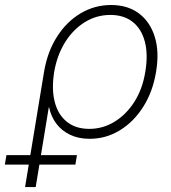

<svg xmlns="http://www.w3.org/2000/svg" viewBox="-108 -551 689 775"><path d="M-6.8 204.1 69.8 -261.2Q83.5 -342.3 122.1 -402.8Q160.6 -463.4 217.3 -497.1Q273.9 -530.8 340.3 -530.8Q407.2 -530.8 452.4 -497.1Q497.6 -463.4 516.6 -402.8Q535.6 -342.3 522 -261.2Q508.8 -180.7 470 -119.6Q431.2 -58.6 375.2 -24.7Q319.3 9.3 253.9 9.3Q209 9.3 174.8 -7.1Q140.6 -23.4 119.1 -52.2Q97.7 -81.1 90.3 -117.7H88.9L36.1 204.1ZM252.4 -30.8Q307.1 -30.8 354.2 -59.6Q401.4 -88.4 434.3 -139.9Q467.3 -191.4 478.5 -261.2Q490.2 -330.6 476.8 -382.3Q463.4 -434.1 427.7 -462.4Q392.1 -490.7 337.4 -490.7Q281.7 -490.7 234.6 -461.7Q187.5 -432.6 155 -380.9Q122.6 -329.1 110.8 -261.2Q99.6 -191.9 112.8 -140.1Q126 -88.4 161.6 -59.6Q197.3 -30.8 252.4 -30.8ZM-88.4 113.3 -82 75.2H202.6L196.3 113.3Z"/></svg>

Font: Inter 28pt ExtraLight
Style: Italic
Weight: 250
Italic angle: -9.3988°
Designer: Rasmus Andersson
Foundry: rsms
Version: Version 4.001;git-66647c0bb